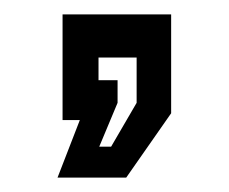

<svg xmlns="http://www.w3.org/2000/svg" viewBox="-20 -167 319 267"><path d="M60 80 91 0H67V-147H218V-9.5L155.5 80ZM118 37H134.5L170 -24V-87H117V-55.5H143.5V-24Z"/></svg>

Font: Tourney SemiBold
Style: Regular
Weight: 600
Version: Version 1.015